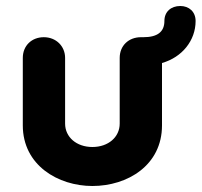

<svg xmlns="http://www.w3.org/2000/svg" viewBox="-20 -604 672 640"><path d="M458 -480C455 -480 453 -480 450 -480C409 -480 379 -452 379 -411V-192C379 -147 341 -114 288 -114C235 -114 197 -147 197 -192V-411C197 -450 167 -480 126 -480C86 -480 56 -452 56 -411V-186C56 -53 174 16 288 16C405 16 520 -53 520 -186V-394C587 -413 632 -469 632 -534C632 -565 610 -584 581 -584C550 -584 528 -565 528 -534C528 -498 505 -480 458 -480Z"/></svg>

Font: Dongle
Style: Bold
Weight: 700
Designer: Yanghee Ryu
Foundry: Yanghee Ryu
Version: Version 2.000